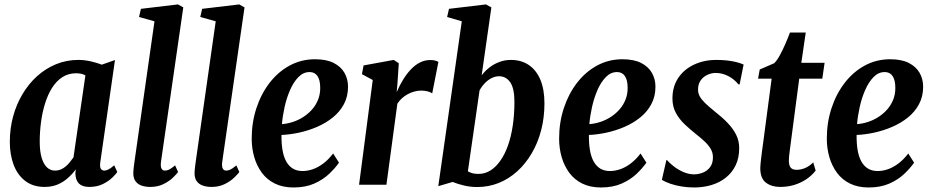

<svg xmlns="http://www.w3.org/2000/svg" viewBox="-20 -837 4215 870"><path d="M434.5 -102.5Q431.5 -80 437.2 -72Q443 -64 453 -64Q460.5 -64 471.2 -69.2Q482 -74.5 497.5 -88L511.5 -57.5Q506 -49 489.5 -32.8Q473 -16.5 446.5 -3.2Q420 10 385 10Q353.5 10 338 -5Q322.5 -20 321.5 -51.5L323.5 -69.5Q307.5 -48 287.2 -30Q267 -12 241.2 -1Q215.5 10 182 10Q130.5 10 95.2 -16.5Q60 -43 42.2 -89.2Q24.5 -135.5 24.5 -194.5Q24.5 -254 39.2 -308.8Q54 -363.5 81.8 -410.2Q109.5 -457 148 -491.8Q186.5 -526.5 233.8 -546Q281 -565.5 335 -565.5Q363 -565.5 392 -558.8Q421 -552 441.5 -544L501 -565ZM367 -495.5Q358 -500.5 347.5 -502.8Q337 -505 325 -505Q289.5 -505 262.2 -487.2Q235 -469.5 215.5 -438.2Q196 -407 183.8 -367Q171.5 -327 165.8 -283Q160 -239 160 -195.5Q160 -150.5 169 -121.2Q178 -92 193.5 -78Q209 -64 228.5 -64Q243.5 -64 255.8 -69.2Q268 -74.5 278.2 -83.2Q288.5 -92 297 -102.8Q305.5 -113.5 313 -124Z M710 -107.5Q706.5 -85 711.2 -74.5Q716 -64 727 -64Q736 -64 745.2 -68Q754.5 -72 773.5 -87.5L787 -57.5Q780.5 -48.5 763.8 -32.2Q747 -16 721 -3Q695 10 661 10Q638.5 10 621 3.8Q603.5 -2.5 593.8 -16.2Q584 -30 584 -52.5Q584 -59 585 -68.5Q586 -78 587.2 -88.8Q588.5 -99.5 590 -109L680 -740.5L610 -760L618.5 -797L786.5 -817L810.5 -803.5Z M987.5 -107.5Q984 -85 988.8 -74.5Q993.5 -64 1004.5 -64Q1013.5 -64 1022.8 -68Q1032 -72 1051 -87.5L1064.5 -57.5Q1058 -48.5 1041.2 -32.2Q1024.5 -16 998.5 -3Q972.5 10 938.5 10Q916 10 898.5 3.8Q881 -2.5 871.2 -16.2Q861.5 -30 861.5 -52.5Q861.5 -59 862.5 -68.5Q863.5 -78 864.8 -88.8Q866 -99.5 867.5 -109L957.5 -740.5L887.5 -760L896 -797L1064 -817L1088 -803.5Z M1516 -100Q1499.5 -76 1471.8 -49.5Q1444 -23 1404 -5.2Q1364 12.5 1310 12.5Q1261.5 12.5 1225.5 -5.2Q1189.5 -23 1166.5 -54.2Q1143.5 -85.5 1132 -125.2Q1120.5 -165 1120.5 -209Q1120.5 -282 1141.8 -346.8Q1163 -411.5 1201.5 -461.5Q1240 -511.5 1292.5 -540Q1345 -568.5 1407.5 -568.5Q1459 -568.5 1492 -551.8Q1525 -535 1541 -506.8Q1557 -478.5 1557 -444Q1557 -399.5 1538.2 -364.8Q1519.5 -330 1487.8 -304.5Q1456 -279 1416.5 -262Q1377 -245 1335.2 -236Q1293.5 -227 1255.5 -225.5Q1255 -187 1260.2 -156.5Q1265.5 -126 1277.2 -105Q1289 -84 1307.2 -73Q1325.5 -62 1351 -62Q1373.5 -62 1397.5 -70.2Q1421.5 -78.5 1445 -96.2Q1468.5 -114 1489.5 -141.5ZM1383 -510.5Q1354.5 -510.5 1332.2 -487.8Q1310 -465 1294.2 -428.8Q1278.5 -392.5 1269.5 -351.8Q1260.5 -311 1257.5 -274.5Q1283 -276.5 1308 -284.8Q1333 -293 1355.2 -307.5Q1377.5 -322 1394.5 -341.5Q1411.5 -361 1421.2 -385.2Q1431 -409.5 1431 -438Q1431 -474.5 1418.5 -492.5Q1406 -510.5 1383 -510.5Z M1607 0 1669 -474.5 1620 -501 1627.5 -540.5 1764 -565.5 1787 -550.5 1781 -459.5 1777.5 -419.5Q1790 -449 1806 -475.2Q1822 -501.5 1841 -521.8Q1860 -542 1882.2 -553.5Q1904.5 -565 1930 -565Q1944 -565 1953 -562.2Q1962 -559.5 1966.5 -556.5L1938.5 -414Q1930 -420 1917 -423.2Q1904 -426.5 1889 -426.5Q1873 -426.5 1857.5 -422.2Q1842 -418 1827.5 -410.2Q1813 -402.5 1801 -391.5Q1789 -380.5 1780.5 -367L1731 0Z M2162.5 -495.5Q2177 -515 2197.5 -531Q2218 -547 2242.8 -556.2Q2267.5 -565.5 2295 -565.5Q2342.5 -565.5 2376.5 -542.2Q2410.5 -519 2428.8 -475.2Q2447 -431.5 2447 -368.5Q2447 -304 2432 -246.5Q2417 -189 2389.2 -142Q2361.5 -95 2323.8 -60.8Q2286 -26.5 2240 -8Q2194 10.5 2142 10.5Q2112 10.5 2083.2 3.8Q2054.5 -3 2031 -12.5L1966 6.5L2072.5 -740.5L2006 -760L2014.5 -797L2182 -817L2206.5 -803.5ZM2100 -60.5Q2113 -53.5 2123.8 -51.2Q2134.5 -49 2148.5 -49Q2177.5 -49 2202.2 -64.5Q2227 -80 2247.2 -108.8Q2267.5 -137.5 2281.8 -177.8Q2296 -218 2303.5 -268.2Q2311 -318.5 2311 -376Q2311 -436.5 2292 -464Q2273 -491.5 2241.5 -491.5Q2224 -491.5 2207.8 -483.2Q2191.5 -475 2177.5 -460.8Q2163.5 -446.5 2153 -427.5Z M2909 -100Q2892.5 -76 2864.8 -49.5Q2837 -23 2797 -5.2Q2757 12.5 2703 12.5Q2654.5 12.5 2618.5 -5.2Q2582.5 -23 2559.5 -54.2Q2536.5 -85.5 2525 -125.2Q2513.5 -165 2513.5 -209Q2513.5 -282 2534.8 -346.8Q2556 -411.5 2594.5 -461.5Q2633 -511.5 2685.5 -540Q2738 -568.5 2800.5 -568.5Q2852 -568.5 2885 -551.8Q2918 -535 2934 -506.8Q2950 -478.5 2950 -444Q2950 -399.5 2931.2 -364.8Q2912.5 -330 2880.8 -304.5Q2849 -279 2809.5 -262Q2770 -245 2728.2 -236Q2686.5 -227 2648.5 -225.5Q2648 -187 2653.2 -156.5Q2658.5 -126 2670.2 -105Q2682 -84 2700.2 -73Q2718.5 -62 2744 -62Q2766.5 -62 2790.5 -70.2Q2814.5 -78.5 2838 -96.2Q2861.5 -114 2882.5 -141.5ZM2776 -510.5Q2747.5 -510.5 2725.2 -487.8Q2703 -465 2687.2 -428.8Q2671.5 -392.5 2662.5 -351.8Q2653.5 -311 2650.5 -274.5Q2676 -276.5 2701 -284.8Q2726 -293 2748.2 -307.5Q2770.5 -322 2787.5 -341.5Q2804.5 -361 2814.2 -385.2Q2824 -409.5 2824 -438Q2824 -474.5 2811.5 -492.5Q2799 -510.5 2776 -510.5Z M3331.5 -455H3325.5Q3308 -477.5 3280.5 -492Q3253 -506.5 3222.5 -506.5Q3204.5 -506.5 3186 -498.2Q3167.5 -490 3155.2 -473.2Q3143 -456.5 3143 -430.5Q3143 -415.5 3150 -401.8Q3157 -388 3173.2 -371.8Q3189.5 -355.5 3217.5 -333Q3251.5 -306.5 3276.5 -280.5Q3301.5 -254.5 3315.5 -226.8Q3329.5 -199 3329.5 -165.5Q3329.5 -121.5 3313.5 -88.2Q3297.5 -55 3269.5 -32.5Q3241.5 -10 3204.5 1.2Q3167.5 12.5 3125 12.5Q3096 12.5 3068.8 8Q3041.5 3.5 3018.5 -4.2Q2995.5 -12 2979 -22L2999.5 -111.5H3002.5Q3013 -99 3032 -84Q3051 -69 3075.5 -58Q3100 -47 3125 -47Q3145.5 -47 3165 -54.8Q3184.5 -62.5 3197.5 -79.5Q3210.5 -96.5 3210.5 -124.5Q3210.5 -145.5 3200 -163Q3189.5 -180.5 3171.8 -197Q3154 -213.5 3133 -230Q3106.5 -251 3082.2 -274Q3058 -297 3042.5 -325.5Q3027 -354 3027 -390.5Q3027 -444.5 3053.2 -483.8Q3079.5 -523 3124.8 -544.2Q3170 -565.5 3226 -565.5Q3252 -565.5 3274.5 -563Q3297 -560.5 3316 -555.8Q3335 -551 3349.5 -544.5Z M3563 -188Q3560.5 -168 3558.5 -153.5Q3556.5 -139 3555.5 -128.8Q3554.5 -118.5 3554.5 -109.5Q3554.5 -88 3562.5 -77.8Q3570.5 -67.5 3589.5 -67.5Q3608 -67.5 3627.2 -75.2Q3646.5 -83 3665 -101L3676 -64Q3657.5 -40.5 3632.5 -24Q3607.5 -7.5 3578 1.2Q3548.5 10 3515 10Q3476.5 10 3450.8 -9.2Q3425 -28.5 3425 -75.5Q3425.5 -84 3426.2 -94.8Q3427 -105.5 3428.8 -119Q3430.5 -132.5 3432.5 -149Q3434.5 -165.5 3437.5 -186L3476.5 -480.5H3415L3422.5 -522L3488 -550.5Q3500.5 -562.5 3513.8 -586.8Q3527 -611 3539 -638.8Q3551 -666.5 3559.5 -689.5H3631L3611 -552.5H3716.5L3706 -480.5H3601.5Z M4122 -100Q4105.5 -76 4077.8 -49.5Q4050 -23 4010 -5.2Q3970 12.5 3916 12.5Q3867.5 12.5 3831.5 -5.2Q3795.5 -23 3772.5 -54.2Q3749.5 -85.5 3738 -125.2Q3726.5 -165 3726.5 -209Q3726.5 -282 3747.8 -346.8Q3769 -411.5 3807.5 -461.5Q3846 -511.5 3898.5 -540Q3951 -568.5 4013.5 -568.5Q4065 -568.5 4098 -551.8Q4131 -535 4147 -506.8Q4163 -478.5 4163 -444Q4163 -399.5 4144.2 -364.8Q4125.5 -330 4093.8 -304.5Q4062 -279 4022.5 -262Q3983 -245 3941.2 -236Q3899.5 -227 3861.5 -225.5Q3861 -187 3866.2 -156.5Q3871.5 -126 3883.2 -105Q3895 -84 3913.2 -73Q3931.5 -62 3957 -62Q3979.5 -62 4003.5 -70.2Q4027.5 -78.5 4051 -96.2Q4074.5 -114 4095.5 -141.5ZM3989 -510.5Q3960.5 -510.5 3938.2 -487.8Q3916 -465 3900.2 -428.8Q3884.5 -392.5 3875.5 -351.8Q3866.5 -311 3863.5 -274.5Q3889 -276.5 3914 -284.8Q3939 -293 3961.2 -307.5Q3983.5 -322 4000.5 -341.5Q4017.5 -361 4027.2 -385.2Q4037 -409.5 4037 -438Q4037 -474.5 4024.5 -492.5Q4012 -510.5 3989 -510.5Z"/></svg>

Font: Merriweather 24pt SemiCondensed
Style: Bold Italic
Weight: 700
Width: 4
Italic angle: -7.8°
Designer: Eben Sorkin
Foundry: Eben Sorkin
Version: Version 2.101